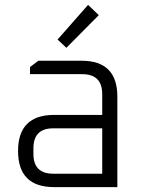

<svg xmlns="http://www.w3.org/2000/svg" viewBox="-20 -767 580 787"><path d="M202 0Q54 0 54 -148Q54 -296 202 -296H399V-381Q399 -463 317 -463H103V-492L137 -518H315Q461 -518 461 -371V0ZM117 -136Q117 -55 198 -55H399V-241H198Q117 -241 117 -159ZM216 -605 341 -747 385 -705 252 -571Z"/></svg>

Font: Oxanium Light
Style: Regular
Weight: 300
Designer: Severin Meyer
Version: Version 1.000